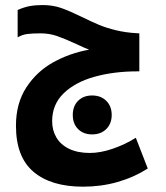

<svg xmlns="http://www.w3.org/2000/svg" viewBox="-20 -718 640 740"><path d="M41.5 -233.5Q41.5 -320 81.8 -381.5Q122 -443 185.8 -478.2Q249.5 -513.5 323.5 -526.5Q307.5 -532.5 273.5 -548.5Q230.5 -568.5 200.2 -579Q170 -589.5 136 -589.5Q103 -589.5 84 -586.8Q65 -584 48 -574V-679.5Q73 -690.5 94.5 -694.5Q116 -698.5 144.5 -698.5Q183.5 -698.5 215.8 -687.2Q248 -676 296 -652.5Q332.5 -634.5 361 -622.5Q389.5 -610.5 426.5 -601.5Q463.5 -592.5 507 -590L517 -589.5V-443H510Q419 -443 344.5 -422.2Q270 -401.5 225.5 -358.5Q181 -315.5 181 -251Q181 -215.5 197.5 -187.8Q214 -160 246.8 -144.2Q279.5 -128.5 326.5 -128.5Q367.5 -128.5 415.2 -145Q463 -161.5 503.5 -187L549.5 -68.5Q496 -34.5 433 -16.5Q370 1.5 300 1.5Q177 1.5 109.2 -55.8Q41.5 -113 41.5 -233.5ZM260.5 -275Q260.5 -309 281 -329.5Q301.5 -350 335 -350Q369 -350 389.8 -329.2Q410.5 -308.5 410.5 -275Q410.5 -241.5 389.8 -220.8Q369 -200 335 -200Q301.5 -200 281 -220.5Q260.5 -241 260.5 -275Z"/></svg>

Font: JuliaMono
Style: Bold Italic
Weight: 700
Italic angle: -9°
Monospace: yes
Designer: cormullion
Foundry: corm
Version: Version 0.057; ttfautohint (v1.8.4)